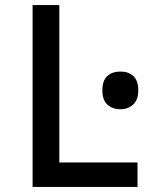

<svg xmlns="http://www.w3.org/2000/svg" viewBox="-20 -734 640 754"><path d="M108 0V-714H213V-96H520V0ZM453 -305Q422 -305 402 -323Q382 -341 382 -379Q382 -418 401.5 -435.5Q421 -453 453 -453Q484 -453 503.5 -435.5Q523 -418 523 -379Q523 -342 503 -323.5Q483 -305 453 -305Z"/></svg>

Font: Noto Sans Mono Medium
Style: Regular
Weight: 500
Designer: Monotype Design Team
Foundry: Monotype Imaging Inc.
Version: Version 2.014